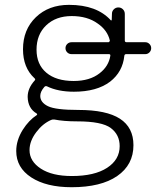

<svg xmlns="http://www.w3.org/2000/svg" viewBox="-20 -576 686 803"><path d="M207 -76.2Q200.2 -77.1 193.4 -74.2Q158.2 -58.6 131.8 -23.4Q103.5 13.7 103.5 51.8Q103.5 98.6 150.9 129.4Q198.2 160.2 280.3 160.2Q375 160.2 427.7 126Q480.5 91.8 480.5 35.2Q480.5 -12.7 443.4 -40.5Q406.2 -68.4 302.7 -68.4Q246.1 -68.4 207 -76.2ZM279.3 -349.6Q268.6 -349.6 261.2 -356.9Q253.9 -364.3 253.9 -374.5Q253.9 -384.8 261.2 -392.1Q268.6 -399.4 279.3 -399.4H433.6Q435.5 -399.4 437.5 -401.9Q439.5 -404.3 439.5 -406.2Q429.7 -449.2 388.7 -477.5Q345.7 -508.8 279.8 -508.8Q213.9 -508.8 173.3 -470.2Q132.8 -431.6 132.8 -368.2Q132.8 -306.6 173.8 -272Q214.8 -237.3 288.1 -237.3Q355.5 -237.3 396.5 -269.5Q434.6 -298.8 441.4 -342.8Q442.4 -349.6 435.5 -349.6ZM448.2 -518.6Q448.2 -529.3 456.1 -537.1Q463.9 -544.9 475.1 -544.9Q486.3 -544.9 494.1 -537.1Q502 -529.3 502 -517.6V-406.2Q502 -399.4 509.8 -399.4H587.9Q597.7 -399.4 605 -392.1Q612.3 -384.8 612.3 -374.5Q612.3 -364.3 605 -356.9Q597.7 -349.6 587.9 -349.6H507.8Q501 -349.6 500 -342.8Q493.2 -275.4 440.4 -234.4Q384.8 -192.4 289.1 -192.4Q222.7 -192.4 176.8 -214.8Q169.9 -217.8 165 -211.9Q148.4 -192.4 148.4 -174.8Q148.4 -147.5 180.7 -131.8Q212.9 -116.2 307.6 -116.2Q424.8 -116.2 481.4 -79.6Q538.1 -43 538.1 31.2Q538.1 113.3 470.2 160.2Q402.3 207 279.3 207Q173.8 207 110.8 166Q47.9 125 47.9 55.7Q47.9 10.7 75.2 -33.2Q100.6 -73.2 133.8 -94.7Q135.7 -95.7 135.3 -98.1Q134.8 -100.6 132.8 -101.6Q96.7 -123 95.7 -170.9Q95.7 -207 125 -239.3Q129.9 -244.1 124 -249Q76.2 -293 76.2 -370.1Q76.2 -452.1 129.9 -503.9Q183.6 -555.7 268.6 -555.7Q384.8 -555.7 443.4 -491.2Q444.3 -490.2 445.8 -490.7Q447.3 -491.2 447.3 -493.2Z"/></svg>

Font: irohamaru Light
Style: Regular
Weight: 200
Designer: [Source Han Sans]
Ryoko NISHIZUKA  (kana & ideographs); Paul D. Hunt (Latin, Greek & Cyrillic); Wenlong ZHANG  (bopomofo
Version: Version 1.01